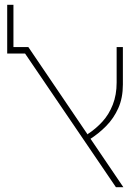

<svg xmlns="http://www.w3.org/2000/svg" viewBox="-20 -780 579 800"><path d="M463 0 66 -584H98L494 0ZM10 -557V-584H94V-557ZM10 -569V-760H36V-569ZM353 -199 345 -221Q379 -243 406.5 -273Q434 -303 450 -344Q466 -385 466 -436V-584H492V-428Q492 -372 473 -329.5Q454 -287 422.5 -255Q391 -223 353 -199Z"/></svg>

Font: Noto Sans Hebrew Thin
Style: Regular
Weight: 250
Designer: Monotype Design Team
Foundry: Monotype Imaging Inc.
Version: Version 2.003